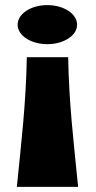

<svg xmlns="http://www.w3.org/2000/svg" viewBox="-20 -540 376 752"><path d="M247 -316H85C82 -136 63 21 46 192H286C269 21 250 -136 247 -316ZM165 -520C101 -520 49 -486 49 -443C49 -401 101 -367 165 -367C230 -367 282 -401 282 -443C282 -486 230 -520 165 -520Z"/></svg>

Font: Coconat
Style: Bold
Weight: 900
Width: 8
Designer: Sara Lavazza
Foundry: Collletttivo
Version: Version 1.000;Glyphs 3.2 (3217)